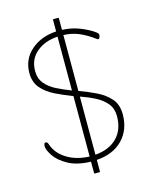

<svg xmlns="http://www.w3.org/2000/svg" viewBox="-106 -690 645 823"><g transform="rotate(-15 216.5 -278.5)"><path d="M209 -12V-280Q170 -295 134 -312.5Q98 -330 75 -356.5Q52 -383 52 -424Q52 -485 96.5 -524Q141 -563 209 -567V-618Q209 -621 212 -621H232Q235 -621 235 -618V-567Q276 -565 306.5 -553.5Q337 -542 362 -527Q378 -517 382 -511.5Q386 -506 383 -498L382 -495Q379 -488 376 -488Q373 -488 370.5 -490Q368 -492 366 -493Q332 -518 301 -530.5Q270 -543 235 -544V-296Q274 -282 310 -264.5Q346 -247 369.5 -220.5Q393 -194 393 -150Q393 -82 351 -38.5Q309 5 235 10V62Q235 64 232 64H212Q209 64 209 62V11Q147 9 108.5 -12.5Q70 -34 52 -61Q34 -88 34 -103Q34 -109 35.5 -114Q37 -119 43 -119Q50 -119 53 -109Q67 -66 109 -40Q151 -14 209 -12ZM209 -305V-544Q151 -540 114.5 -509Q78 -478 78 -426Q78 -393 96.5 -370.5Q115 -348 145 -333Q175 -318 209 -305ZM235 -271V-13Q297 -18 332 -53.5Q367 -89 367 -149Q367 -183 348.5 -205.5Q330 -228 300 -243.5Q270 -259 235 -271Z"/></g></svg>

Font: Zain ExtraLight
Style: Regular
Weight: 200
Designer: Zain,Boutros
Foundry: Mobile Telecommunications Company (Zain), 2024
Version: Version 1.51; ttfautohint (v1.8.4)